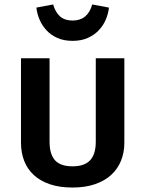

<svg xmlns="http://www.w3.org/2000/svg" viewBox="-20 -827 651 860"><path d="M537 -188Q537 -144 522 -107Q507 -70 478 -43.5Q449 -17 405.5 -2Q362 13 305 13Q247 13 204 -1.5Q161 -16 132 -42.5Q103 -69 88.5 -106Q74 -143 74 -188V-566H202V-192Q202 -136 226.5 -109Q251 -82 305 -82Q359 -82 384 -109.5Q409 -137 409 -192V-566H537ZM305 -644Q266 -644 237 -657Q208 -670 188.5 -691Q169 -712 157.5 -738.5Q146 -765 143 -793L218 -807Q228 -772 249 -753.5Q270 -735 305 -735Q373 -735 393 -807L468 -793Q465 -765 453.5 -738.5Q442 -712 422 -691Q402 -670 373 -657Q344 -644 305 -644Z"/></svg>

Font: Qnwhxotralxmqkhsjrfbfhwcoqn
Style: Regular
Weight: 500
Designer: Carrois Corporate & Edenspiekermann
Foundry: Carrois Corporate GbR & Edenspiekermann AG
Version: Version 2.001